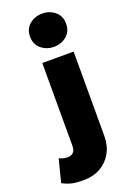

<svg xmlns="http://www.w3.org/2000/svg" viewBox="-267 -863 779 1151"><g transform="rotate(-20 123.0 -287.0)"><path d="M56.5 225Q12.5 225 -16.8 218.8Q-46 212.5 -77.5 195.5L-40.5 50Q-27.5 56.5 -15 59.8Q-2.5 63 11.5 63Q37 63 49.8 49.2Q62.5 35.5 62.5 7V-520H262.5V18Q262.5 79 236.5 125.8Q210.5 172.5 164 198.8Q117.5 225 56.5 225ZM162.5 -587Q116 -587 81.8 -615.2Q47.5 -643.5 47.5 -693Q47.5 -742.5 81.8 -770.8Q116 -799 162.5 -799Q209 -799 243.2 -770.8Q277.5 -742.5 277.5 -693Q277.5 -643.5 243.2 -615.2Q209 -587 162.5 -587Z"/></g></svg>

Font: Geologica Roman Black
Style: Regular
Weight: 900
Designer: Sindre Bremnes, Frode Helland
Foundry: Monokrom Skriftforlag AS
Version: Version 1.010;gftools[0.9.28]